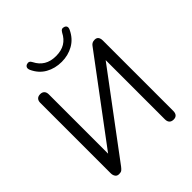

<svg xmlns="http://www.w3.org/2000/svg" viewBox="-244 -1065 1228 1228"><g transform="rotate(-45 370.0 -451.0)"><path d="M122 7Q114 7 107.5 4.5Q101 2 96.5 -4Q92 -10 89.5 -17.5Q87 -25 87 -36V-672Q87 -691 97 -701.5Q107 -712 126 -712Q144 -712 154 -701.5Q164 -691 164 -672V-106H142L576 -687Q585 -701 594.5 -706.5Q604 -712 619 -712Q630 -712 637 -707.5Q644 -703 648 -694Q652 -685 652 -672V-34Q652 -14 642.5 -3.5Q633 7 615 7Q596 7 586 -3.5Q576 -14 576 -34V-599H598L164 -18Q154 -5 146 1Q138 7 122 7ZM370 -760Q310 -760 262 -787Q214 -814 189 -869Q183 -884 187 -893.5Q191 -903 202 -907Q213 -911 222 -907Q231 -903 237 -890Q256 -852 289 -832Q322 -812 370 -812Q419 -812 451.5 -832Q484 -852 503 -890Q510 -903 518.5 -907Q527 -911 538 -907Q550 -903 553.5 -893.5Q557 -884 550 -869Q524 -814 476 -787Q428 -760 370 -760Z"/></g></svg>

Font: Nunito
Style: Regular
Weight: 400
Designer: Vernon Adams
Foundry: Vernon Adams
Version: Version 3.602